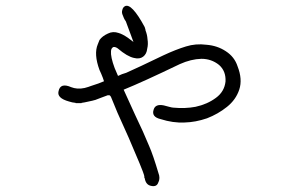

<svg xmlns="http://www.w3.org/2000/svg" viewBox="-20 -603 1040 668"><path d="M806.6 -372.1Q824.2 -327.1 812.5 -291.5Q800.8 -255.9 769.5 -231Q738.3 -206.1 700.2 -191.4Q660.2 -177.7 622.1 -176.8Q582 -174.8 539.1 -188.5Q505.9 -196.3 514.6 -221.7Q520.5 -242.2 549.8 -236.3Q557.6 -234.4 568.4 -231.4Q579.1 -228.5 583 -228.5Q624 -224.6 660.2 -231.4Q701.2 -240.2 731.4 -262.7Q760.7 -284.2 764.6 -319.3Q766.6 -355.5 742.2 -377Q715.8 -398.4 680.7 -398.4Q644.5 -397.5 605.5 -379.9Q475.6 -317.4 410.2 -291Q422.9 -262.7 450.2 -203.1Q479.5 -142.6 499 -94.7Q512.7 -63.5 531.2 -1Q538.1 16.6 531.2 31.2V30.3Q526.4 47.9 506.8 43.9Q487.3 41 483.4 16.6H482.4Q482.4 9.8 481.4 7.8V6.8Q477.5 -8.8 427.7 -124Q419.9 -140.6 406.2 -171.9Q390.6 -207 388.7 -210.9L366.2 -265.6Q364.3 -269.5 361.3 -271.5Q358.4 -271.5 354.5 -271.5Q351.6 -270.5 333.5 -263.7Q315.4 -256.8 310.5 -254.9H309.6Q303.7 -252.9 289.1 -250Q272.5 -246.1 263.7 -245.1V-244.1H243.2V-245.1Q231.4 -246.1 219.7 -250Q177.7 -261.7 183.6 -285.2Q189.5 -316.4 227.5 -299.8Q237.3 -295.9 249 -294.9Q260.7 -293.9 274.4 -296.9Q289.1 -300.8 295.9 -303.7Q305.7 -306.6 322.3 -312.5Q335.9 -318.4 341.8 -320.3Q340.8 -323.2 337.9 -332Q333 -344.7 332 -346.7Q331.1 -348.6 326.2 -359.4Q305.7 -415 320.3 -449.2Q323.2 -457 326.2 -463.9Q335.9 -477.5 355.5 -486.3Q373 -495.1 392.6 -488.3Q406.2 -484.4 424.8 -471.7L444.3 -457Q437.5 -475.6 421.9 -517.6Q420.9 -519.5 418 -528.3Q413.1 -535.2 411.1 -540Q408.2 -545.9 405.8 -553.2Q403.3 -560.5 405.3 -567.4Q406.2 -573.2 410.2 -578.1Q412.1 -580.1 414.1 -581.1Q425.8 -587.9 443.4 -569.3Q460.9 -550.8 483.4 -508.8Q484.4 -506.8 485.4 -502Q486.3 -500 486.3 -497.1Q492.2 -482.4 493.2 -466.8Q496.1 -449.2 492.2 -433.6Q490.2 -415 478 -405.8Q465.8 -396.5 446.3 -401.4Q422.9 -406.2 389.6 -434.6Q381.8 -440.4 374 -439.5H375Q367.2 -436.5 366.2 -425.8Q364.3 -405.3 378.9 -366.2Q384.8 -353.5 390.6 -338.9Q404.3 -345.7 418.9 -349.6Q460.9 -368.2 547.9 -410.2Q591.8 -430.7 627 -441.4Q661.1 -452.1 698.2 -447.3Q736.3 -444.3 765.6 -424.8Q795.9 -405.3 806.6 -372.1Z"/></svg>

Font: irohamaru Light
Style: Regular
Weight: 200
Designer: [Source Han Sans]
Ryoko NISHIZUKA  (kana & ideographs); Paul D. Hunt (Latin, Greek & Cyrillic); Wenlong ZHANG  (bopomofo
Version: Version 1.01